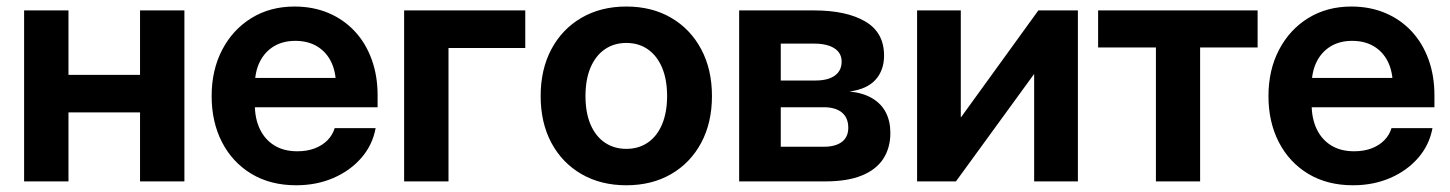

<svg xmlns="http://www.w3.org/2000/svg" viewBox="-20 -547 4373 579"><path d="M438.5 -321.3V-208H149.9V-321.3ZM186.5 -515.6V0H52.7V-515.6ZM536.1 -515.6V0H402.3V-515.6Z M873 11.7Q795.4 11.7 738 -22.9Q680.7 -57.6 649.4 -118.4Q618.2 -179.2 618.2 -257.3Q618.2 -335.9 650.1 -397Q682.1 -458 738.5 -492.7Q794.9 -527.3 868.2 -527.3Q924.3 -527.3 970.5 -507.8Q1016.6 -488.3 1049.8 -452.6Q1083 -417 1100.8 -367.9Q1118.7 -318.8 1118.7 -259.8V-223.6H668.5V-312H1053.2L993.2 -289.6Q993.2 -331.1 978.3 -361.1Q963.4 -391.1 935.8 -407.5Q908.2 -423.8 870.6 -423.8Q833.5 -423.8 806.2 -407.5Q778.8 -391.1 763.7 -361.1Q748.5 -331.1 748.5 -289.6V-231.4Q748.5 -189.5 763.7 -157.7Q778.8 -126 807.4 -108.4Q835.9 -90.8 876.5 -90.8Q906.2 -90.8 929.2 -99.6Q952.1 -108.4 967.5 -124Q982.9 -139.6 989.3 -160.6H1112.8Q1103.5 -109.9 1069.8 -71Q1036.1 -32.2 985.4 -10.3Q934.6 11.7 873 11.7Z M1564 -515.6V-402.3H1332.5V0H1198.7V-515.6Z M1868.7 11.7Q1792 11.7 1733.6 -22Q1675.3 -55.7 1642.8 -116.2Q1610.4 -176.8 1610.4 -257.3Q1610.4 -337.9 1642.8 -398.7Q1675.3 -459.5 1733.6 -493.4Q1792 -527.3 1868.7 -527.3Q1945.8 -527.3 2003.9 -493.4Q2062 -459.5 2094.5 -398.7Q2127 -337.9 2127 -257.3Q2127 -176.8 2094.5 -116.2Q2062 -55.7 2003.9 -22Q1945.8 11.7 1868.7 11.7ZM1868.7 -98.1Q1906.2 -98.1 1933.8 -117.2Q1961.4 -136.2 1976.6 -172.1Q1991.7 -208 1991.7 -257.3Q1991.7 -307.1 1976.6 -343Q1961.4 -378.9 1933.8 -398.2Q1906.2 -417.5 1868.7 -417.5Q1831.5 -417.5 1803.7 -398.2Q1775.9 -378.9 1760.7 -343Q1745.6 -307.1 1745.6 -257.3Q1745.6 -207.5 1760.7 -171.9Q1775.9 -136.2 1803.7 -117.2Q1831.5 -98.1 1868.7 -98.1Z M2209 0V-515.6H2434.6Q2532.2 -515.6 2589.1 -482.4Q2646 -449.2 2646 -379.4Q2646 -335.4 2620.6 -306.9Q2595.2 -278.3 2542 -271Q2582.5 -267.1 2610.1 -250.7Q2637.7 -234.4 2651.4 -207.8Q2665 -181.2 2665 -146Q2665 -101.1 2643.6 -68.1Q2622.1 -35.2 2578.6 -17.6Q2535.2 0 2469.7 0ZM2334.5 -104.5H2464.4Q2499.5 -104.5 2518.8 -119.1Q2538.1 -133.8 2538.1 -161.6Q2538.1 -191.9 2518.8 -207.8Q2499.5 -223.6 2464.4 -223.6H2334.5ZM2334.5 -304.2H2439Q2477.1 -304.2 2497.6 -319.1Q2518.1 -334 2518.1 -361.3Q2518.1 -387.2 2496.1 -401.4Q2474.1 -415.5 2434.6 -415.5H2334.5Z M3230.5 0H3098.6V-322.8H3097.7L2862.8 0H2745.6V-515.6H2877.4V-193.8H2878.4L3111.3 -515.6H3230.5Z M3465.8 0V-403.8H3291.5V-515.6H3772.5V-403.8H3599.1V0Z M4060.1 11.7Q3982.4 11.7 3925 -22.9Q3867.7 -57.6 3836.4 -118.4Q3805.2 -179.2 3805.2 -257.3Q3805.2 -335.9 3837.2 -397Q3869.1 -458 3925.5 -492.7Q3981.9 -527.3 4055.2 -527.3Q4111.3 -527.3 4157.5 -507.8Q4203.6 -488.3 4236.8 -452.6Q4270 -417 4287.8 -367.9Q4305.7 -318.8 4305.7 -259.8V-223.6H3855.5V-312H4240.2L4180.2 -289.6Q4180.2 -331.1 4165.3 -361.1Q4150.4 -391.1 4122.8 -407.5Q4095.2 -423.8 4057.6 -423.8Q4020.5 -423.8 3993.2 -407.5Q3965.8 -391.1 3950.7 -361.1Q3935.5 -331.1 3935.5 -289.6V-231.4Q3935.5 -189.5 3950.7 -157.7Q3965.8 -126 3994.4 -108.4Q4022.9 -90.8 4063.5 -90.8Q4093.3 -90.8 4116.2 -99.6Q4139.2 -108.4 4154.5 -124Q4169.9 -139.6 4176.3 -160.6H4299.8Q4290.5 -109.9 4256.8 -71Q4223.1 -32.2 4172.4 -10.3Q4121.6 11.7 4060.1 11.7Z"/></svg>

Font: Inter Cardless Display
Style: Bold
Weight: 700
Designer: Rasmus Andersson
Foundry: rsms
Version: Version 4.001;git-9221beed3